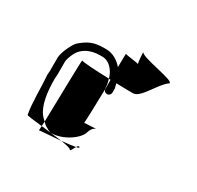

<svg xmlns="http://www.w3.org/2000/svg" viewBox="-92 -521 587 573"><g transform="rotate(30 202.0 -234.5)"><path d="M38 -213C38 -208 39 -203 39 -197C41 -173 40 -115 47 -80C47 -78 71 -75 100 -72C100 -77 101 -82 101 -88C98 -91 93 -95 89 -100C69 -124 63 -169 63 -213C63 -217 64 -223 64 -227V-272C64 -278 67 -291 75 -306C85 -326 110 -342 145 -342H153C179 -342 197 -318 203 -295C205 -295 207 -294 209 -294V-262C210 -256 215 -252 221 -252C228 -252 233 -258 233 -265V-268V-278L230 -290C230 -291 229 -293 229 -294C258 -293 283 -293 287 -293C313 -293 338 -353 365 -372C383 -385 258 -399 252 -415C252 -407 254 -382 256 -376C249 -379 210 -382 210 -385C210 -385 209 -365 209 -338C196 -354 175 -367 153 -367H145C110 -367 93 -359 68 -338C58 -330 39 -291 39 -272V-227C39 -223 38 -218 38 -213ZM99 -57C102 -58 139 -60 173 -63C152 -66 124 -69 100 -72C100 -64 99 -58 99 -57ZM99 -57ZM101 -88C110 -78 113 -78 123 -72C127 -70 131 -68 135 -68C175 -68 220 -99 227 -124C229 -133 237 -145 246 -146C246 -146 209 -144 205 -144C206 -150 208 -206 209 -262C209 -263 208 -264 208 -265V-268C208 -278 205 -287 203 -295C158 -296 112 -299 107 -302C105 -303 103 -154 101 -88ZM173 -63C192 -60 205 -57 207 -54C210 -47 215 -61 220 -69C210 -67 192 -65 173 -63ZM220 -69C227 -70 231 -72 229 -74C226 -77 223 -74 220 -69ZM251 -417C251 -416 252 -416 252 -415C252 -416 251 -417 251 -417Z"/></g></svg>

Font: FailCity
Style: Regular
Weight: 400
Version: Version 1